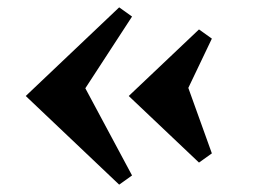

<svg xmlns="http://www.w3.org/2000/svg" viewBox="-20 -528 709 522"><path d="M339 -51 304 -26 50 -267 304 -508 339 -483 212 -288ZM556 -111 521 -86 330 -267 521 -448 556 -423 492 -289Z"/></svg>

Font: Inknut Antiqua
Style: Regular
Weight: 400
Designer: Claus Eggers Sørensen
Foundry: Claus Eggers Sørensen
Version: Version 1.003; ttfautohint (v1.8.2) -l 8 -r 50 -G 200 -x 14 